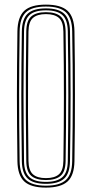

<svg xmlns="http://www.w3.org/2000/svg" viewBox="-20 -826 407 851"><path d="M183.5 5.5Q116.8 5.5 87.5 -21.9Q58.2 -49.2 57.2 -112Q56.2 -195.8 55.6 -266.5Q55 -337.2 55 -403.1Q55 -469 55.6 -537.9Q56.2 -606.8 57.2 -687.2Q58.2 -750.5 87.5 -778Q116.8 -805.5 183.5 -805.5Q249.8 -805.5 279.4 -778.2Q309 -751 310 -687.2Q311.2 -610.2 311.8 -541.8Q312.2 -473.2 312.2 -406.2Q312.2 -339.2 311.8 -267.4Q311.2 -195.5 310 -112Q309 -48.2 279.1 -21.4Q249.2 5.5 183.5 5.5ZM183.5 -3Q244 -3 271.6 -27.9Q299.2 -52.8 300 -112Q301.2 -193.2 301.9 -263.6Q302.5 -334 302.5 -400.5Q302.5 -467 302 -536.9Q301.5 -606.8 300 -687Q299.2 -746.5 271.9 -771.8Q244.5 -797 183.5 -797Q122 -797 95 -771.5Q68 -746 67 -687Q66 -611.5 65.4 -544.8Q64.8 -478 64.8 -411.9Q64.8 -345.8 65.2 -272.8Q65.8 -199.8 67 -112Q67.8 -53 95.5 -28Q123.2 -3 183.5 -3ZM183.5 -11.2Q127.5 -11.2 102.6 -34.8Q77.8 -58.2 76.8 -112Q75.8 -195.8 75.1 -266.5Q74.5 -337.2 74.5 -403.1Q74.5 -469 75.1 -537.9Q75.8 -606.8 76.8 -687Q77.8 -741.5 102.5 -765.1Q127.2 -788.8 183.5 -788.8Q239 -788.8 264.2 -765.4Q289.5 -742 290.2 -687Q291.5 -610.8 292.1 -542.4Q292.8 -474 292.8 -406.8Q292.8 -339.5 292.2 -267.5Q291.8 -195.5 290.2 -112.2Q289.5 -57.2 264 -34.2Q238.5 -11.2 183.5 -11.2ZM183.5 -19.8Q232.5 -19.8 256.2 -40.5Q280 -61.2 280.5 -112.2Q281.8 -193 282.2 -263.5Q282.8 -334 282.9 -400.9Q283 -467.8 282.4 -537.5Q281.8 -607.2 280.5 -687Q279.8 -737.8 256.8 -759Q233.8 -780.2 183.5 -780.2Q132.5 -780.2 110 -758.6Q87.5 -737 86.5 -687Q85.5 -610.2 84.9 -541.8Q84.2 -473.2 84.2 -406.4Q84.2 -339.5 84.9 -267.6Q85.5 -195.8 86.5 -112.2Q87.2 -62.2 110.2 -41Q133.2 -19.8 183.5 -19.8ZM183.5 -28Q139.8 -28 118.4 -46.8Q97 -65.5 96.5 -112.5Q95 -219.2 94.5 -313.6Q94 -408 94.5 -499Q95 -590 96.5 -686.8Q97 -734 118.4 -753Q139.8 -772 183.5 -772Q228 -772 249 -752.9Q270 -733.8 270.8 -686.8Q271.8 -619.5 272.4 -552Q273 -484.5 273.1 -414.8Q273.2 -345 272.6 -270Q272 -195 270.8 -112.2Q270 -64.5 248.1 -46.2Q226.2 -28 183.5 -28ZM183.5 -36.5Q222 -36.5 241.2 -53.4Q260.5 -70.2 261 -113.5Q262 -188.2 262.6 -257.2Q263.2 -326.2 263.2 -394.5Q263.2 -462.8 262.8 -534.4Q262.2 -606 261 -685.8Q260.5 -729.8 241.1 -746.6Q221.8 -763.5 183.5 -763.5Q145.2 -763.5 126 -746.5Q106.8 -729.5 106.2 -686Q105 -597.8 104.4 -507.9Q103.8 -418 104.1 -320.9Q104.5 -223.8 106.2 -113.2Q106.8 -70.8 125.8 -53.6Q144.8 -36.5 183.5 -36.5Z"/></svg>

Font: Big Shoulders Inline Text Thin ExtraLight
Style: Regular
Weight: 250
Version: Version 2.002